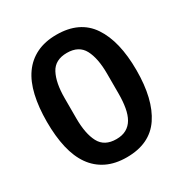

<svg xmlns="http://www.w3.org/2000/svg" viewBox="-168 -839 935 980"><g transform="rotate(-30 300.0 -349.0)"><path d="M300 12Q232 12 182 -12.5Q132 -37 99.5 -83Q67 -129 51.5 -196Q36 -263 36 -349Q36 -434 51.5 -501.5Q67 -569 99.5 -615Q132 -661 182 -685.5Q232 -710 300 -710Q436 -710 500 -615Q564 -520 564 -349Q564 -178 500 -83Q436 12 300 12ZM300 -95Q335 -95 359 -108.5Q383 -122 397.5 -147Q412 -172 418.5 -208.5Q425 -245 425 -290V-409Q425 -499 397.5 -551Q370 -603 300 -603Q230 -603 202.5 -551Q175 -499 175 -409V-289Q175 -199 202.5 -147Q230 -95 300 -95Z"/></g></svg>

Font: IBM Plex Mono SemiBold
Style: Regular
Weight: 600
Monospace: yes
Designer: Mike Abbink, Paul van der Laan, Pieter van Rosmalen
Foundry: Bold Monday
Version: Version 2.3